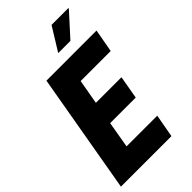

<svg xmlns="http://www.w3.org/2000/svg" viewBox="-266 -958 1035 1035"><g transform="rotate(-45 251.5 -440.5)"><path d="M1 0 121 -688H503L479 -556H250L225 -415H420L397 -283H202L176 -132H410L386 0ZM271 -748 353 -881H481V-877L364 -748Z"/></g></svg>

Font: Archivo ExtraCondensed ExtraBold
Style: Italic
Weight: 800
Width: 2
Italic angle: -10°
Designer: Hector Gatti
Foundry: Omnibus-Type
Version: Version 2.001